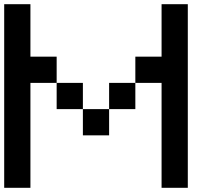

<svg xmlns="http://www.w3.org/2000/svg" viewBox="-20 -895 1040 915"><path d="M750 -875H875V0H750V-500H625V-625H750ZM500 -500H625V-375H500ZM375 -375H500V-250H375ZM250 -500H375V-375H250ZM0 -875H125V-625H250V-500H125V0H0Z"/></svg>

Font: Pixel Operator Mono 8
Style: Regular
Weight: 400
Monospace: yes
Designer: Jayvee Enaguas (HarvettFox96)
Foundry: The Grandoplex Project
Version: Version 1.5.0 (October 25, 2015)